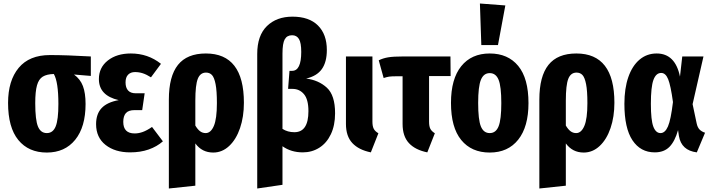

<svg xmlns="http://www.w3.org/2000/svg" viewBox="-20 -853 4059 1095"><path d="M498 -420 402 -428Q438 -402 453 -362Q468 -322 468 -260Q468 -129 409 -56Q350 17 247 17Q143 17 84.5 -54.5Q26 -126 26 -266Q26 -393 86.5 -466Q147 -539 265 -539Q358 -539 498 -531ZM313 -260Q313 -386 287 -431Q247 -430 224 -416Q201 -402 191 -366.5Q181 -331 181 -265Q181 -169 196.5 -131.5Q212 -94 247 -94Q282 -94 297.5 -132Q313 -170 313 -260Z M898 -489 841 -412Q816 -428 794.5 -435Q773 -442 750 -442Q725 -442 710.5 -427Q696 -412 696 -383Q696 -353 710.5 -337Q725 -321 754 -321H805L791 -225H748Q713 -225 698 -208Q683 -191 683 -158Q683 -92 748 -92Q771 -92 794.5 -100.5Q818 -109 847 -129L909 -47Q875 -17 828 -0.5Q781 16 722 16Q636 16 582 -26.5Q528 -69 528 -145Q528 -203 559.5 -236.5Q591 -270 657 -282Q544 -308 544 -402Q544 -468 595 -508Q646 -548 726 -548Q824 -548 898 -489Z M1371 -267Q1371 -187 1349 -122.5Q1327 -58 1287 -20.5Q1247 17 1196 17Q1132 17 1094 -35V206L943 222V-285Q943 -418 995 -483Q1047 -548 1154 -548Q1371 -548 1371 -267ZM1217 -265Q1217 -335 1209.5 -373Q1202 -411 1189 -425Q1176 -439 1155 -439Q1122 -439 1108 -403.5Q1094 -368 1094 -279V-137Q1107 -115 1121 -104.5Q1135 -94 1153 -94Q1182 -94 1199.5 -134.5Q1217 -175 1217 -265Z M1891 -207Q1891 -138 1867 -87.5Q1843 -37 1801 -10.5Q1759 16 1707 16Q1640 16 1591 -19V201L1447 222V-545Q1447 -650 1502 -704Q1557 -758 1648 -758Q1743 -758 1793.5 -707.5Q1844 -657 1844 -568Q1844 -499 1815.5 -459Q1787 -419 1726 -405Q1797 -396 1844 -353Q1891 -310 1891 -207ZM1739 -219Q1739 -286 1713.5 -316Q1688 -346 1649 -346H1623L1631 -449H1646Q1698 -449 1698 -557Q1698 -609 1685 -630.5Q1672 -652 1646 -652Q1617 -652 1604 -629Q1591 -606 1591 -547V-118Q1620 -99 1659 -99Q1739 -99 1739 -219Z M2104 -159Q2104 -133 2111.5 -118.5Q2119 -104 2138 -93L2095 16Q2026 2 1989.5 -37Q1953 -76 1953 -146V-531H2104Z M2460 -93 2417 16Q2348 2 2312 -37Q2276 -76 2276 -146V-418H2241Q2213 -418 2199.5 -416Q2186 -414 2168 -408L2140 -509Q2164 -521 2193.5 -526Q2223 -531 2279 -531H2549L2550 -419H2427V-159Q2427 -132 2434.5 -118Q2442 -104 2460 -93Z M2994 -265Q2994 -130 2935.5 -56.5Q2877 17 2773 17Q2669 17 2610.5 -54.5Q2552 -126 2552 -266Q2552 -403 2610.5 -475.5Q2669 -548 2773 -548Q2877 -548 2935.5 -477Q2994 -406 2994 -265ZM2707 -266Q2707 -170 2722.5 -132Q2738 -94 2773 -94Q2808 -94 2823.5 -132.5Q2839 -171 2839 -265Q2839 -360 2823.5 -398Q2808 -436 2773 -436Q2738 -436 2722.5 -397.5Q2707 -359 2707 -266ZM2717 -833 2862 -822 2820 -596H2725Z M3484 -267Q3484 -187 3462 -122.5Q3440 -58 3400 -20.5Q3360 17 3309 17Q3245 17 3207 -35V206L3056 222V-285Q3056 -418 3108 -483Q3160 -548 3267 -548Q3484 -548 3484 -267ZM3330 -265Q3330 -335 3322.5 -373Q3315 -411 3302 -425Q3289 -439 3268 -439Q3235 -439 3221 -403.5Q3207 -368 3207 -279V-137Q3220 -115 3234 -104.5Q3248 -94 3266 -94Q3295 -94 3312.5 -134.5Q3330 -175 3330 -265Z M3858 -416 3871 -531H3992L3930 -259L3953 -150Q3958 -126 3970 -114Q3982 -102 4001 -96L3954 16Q3866 5 3852 -77L3847 -111Q3829 -47 3798 -15.5Q3767 16 3714 16Q3633 16 3587 -53Q3541 -122 3541 -261Q3541 -349 3563.5 -413.5Q3586 -478 3627.5 -513Q3669 -548 3725 -548Q3831 -548 3858 -416ZM3692 -261Q3692 -168 3706 -131Q3720 -94 3747 -94Q3773 -94 3789.5 -132Q3806 -170 3818 -271Q3805 -366 3790.5 -401.5Q3776 -437 3751 -437Q3721 -437 3706.5 -397Q3692 -357 3692 -261Z"/></svg>

Font: Fira Sans Extra Condensed
Style: Bold
Weight: 700
Width: 1
Designer: Carrois Corporate & Edenspiekermann AG
Foundry: Carrois Corporate GbR & Edenspiekermann AG
Version: Version 4.203